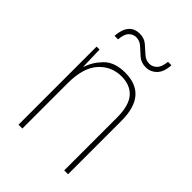

<svg xmlns="http://www.w3.org/2000/svg" viewBox="-209 -818 918 918"><g transform="rotate(45 250.0 -359.0)"><path d="M133 -625Q136 -664 152 -679Q168 -694 187 -694Q212 -694 230.5 -676.5Q249 -659 269.5 -641.5Q290 -624 321 -624Q353 -624 376 -647.5Q399 -671 401 -718H378Q374 -680 358 -664Q342 -648 321 -648Q297 -648 278 -665.5Q259 -683 238.5 -700.5Q218 -718 188 -718Q116 -718 109 -625ZM111 0V-307Q111 -411 156.5 -461.5Q202 -512 270 -512Q329 -512 361.5 -475.5Q394 -439 394 -355V0H420V-361Q420 -537 270 -537Q199 -537 161.5 -499Q124 -461 110 -416H108L105 -528H85V0Z"/></g></svg>

Font: Noto Sans Mono UI Condensed Thin
Style: Regular
Weight: 250
Width: 3
Designer: Monotype Design team
Foundry: Monotype Imaging Inc.
Version: 1.000